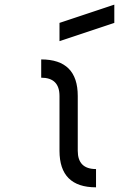

<svg xmlns="http://www.w3.org/2000/svg" viewBox="-20 -801 587 821"><path d="M156.2 -468.8V-546.9Q312.5 -546.9 312.5 -390.6V-156.2Q312.5 -78.1 390.6 -78.1V0Q234.4 0 234.4 -156.2V-390.6Q234.4 -468.8 156.2 -468.8ZM234.4 -625V-703.1L468.8 -781.2V-703.1Z"/></svg>

Font: Luculent
Style: Regular
Weight: 400
Monospace: yes
Designer: Andrew Kensler
Version: Version 1.0.0-845fa02f9341